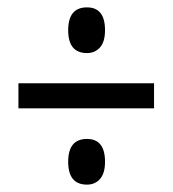

<svg xmlns="http://www.w3.org/2000/svg" viewBox="-20 -613 469 521"><path d="M216 -469Q165 -469 165 -531Q165 -593 216 -593Q265 -593 265 -531Q265 -500 251.5 -484.5Q238 -469 216 -469ZM30 -319V-387H398V-319ZM216 -112Q165 -112 165 -174Q165 -236 216 -236Q265 -236 265 -174Q265 -143 251.5 -127.5Q238 -112 216 -112Z"/></svg>

Font: Noto Sans Tamil ExtraCondensed
Style: Regular
Weight: 400
Width: 2
Designer: Jelle Bosma - Monotype Design Team
Foundry: Monotype Imaging Inc.
Version: Version 2.004